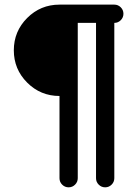

<svg xmlns="http://www.w3.org/2000/svg" viewBox="-20 -801 587 821"><path d="M468.8 -39.1Q468.8 -22.9 457.3 -11.5Q445.8 0 429.7 0Q413.6 0 402.1 -11.5Q390.6 -22.9 390.6 -39.1V-703.1H312.5V-39.1Q312.5 -22.9 301 -11.5Q289.6 0 273.4 0Q257.3 0 245.8 -11.5Q234.4 -22.9 234.4 -39.1V-390.6Q153.3 -390.6 96.2 -447.8Q39.1 -504.9 39.1 -585.9Q39.1 -667 96.2 -724.1Q153.3 -781.2 234.4 -781.2H468.8Q484.9 -781.2 496.3 -769.8Q507.8 -758.3 507.8 -742.2Q507.8 -726.1 496.3 -714.6Q484.9 -703.1 468.8 -703.1Z"/></svg>

Font: Comfortaa
Style: Regular
Weight: 400
Designer: Johan Aakerlund - aajohan
Foundry: Johan Aakerlund
Version: Version 2.004 2013